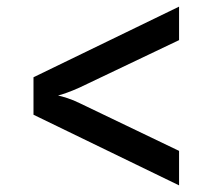

<svg xmlns="http://www.w3.org/2000/svg" viewBox="-20 -619 640 579"><path d="M520 -60 81 -273V-386L520 -599V-498L220 -355Q200 -346 182 -339.5Q164 -333 155 -331Q165 -329 183.5 -323Q202 -317 220 -308L520 -164Z"/></svg>

Font: Tiny SemiBold
Style: Regular
Weight: 600
Designer: Philipp Nurullin, Konstantin Bulenkov
Foundry: JetBrains
Version: Version 2.251; ttfautohint (v1.8.4.7-5d5b)